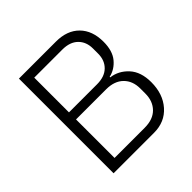

<svg xmlns="http://www.w3.org/2000/svg" viewBox="-182 -850 1001 1001"><g transform="rotate(-45 319.0 -349.0)"><path d="M99 0V-698H372Q454 -698 500.5 -651Q547 -604 547 -522Q547 -455 516 -417.5Q485 -380 440 -370V-366Q495 -359 534.5 -316Q574 -273 574 -197Q574 -110 525.5 -55Q477 0 397 0ZM159 -337V-53H381Q443 -53 476.5 -87Q510 -121 510 -177V-214Q510 -270 476 -303.5Q442 -337 381 -337ZM159 -645V-389H366Q422 -389 452.5 -419Q483 -449 483 -498V-536Q483 -585 452.5 -615Q422 -645 366 -645Z"/></g></svg>

Font: IBM Plex Sans Light
Style: Regular
Weight: 300
Designer: Mike Abbink, Paul van der Laan, Pieter van Rosmalen
Foundry: Bold Monday
Version: Version 3.0